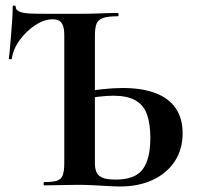

<svg xmlns="http://www.w3.org/2000/svg" viewBox="-20 -672 717 696"><path d="M416 4Q398 4 372.5 2.5Q347 1 319 -0.5Q291 -2 262 -2Q228 -2 197 -1Q166 0 140 0Q138 0 138 -6Q138 -12 140 -12Q171 -12 186.5 -17Q202 -22 207.5 -37Q213 -52 213 -81V-544Q213 -566 208.5 -578.5Q204 -591 195 -596.5Q186 -602 170 -602Q140 -602 108 -581Q76 -560 52 -527.5Q28 -495 23 -460Q23 -457 17.5 -457Q12 -457 12 -460Q14 -473 16 -497Q18 -521 20.5 -549.5Q23 -578 24.5 -604Q26 -630 26 -647Q26 -652 31.5 -652Q37 -652 37 -647Q37 -637 48 -631Q59 -625 87 -623Q110 -622 153 -622Q196 -622 264 -622Q310 -622 344.5 -623.5Q379 -625 407 -625Q410 -625 410 -619Q410 -613 407 -613Q372 -613 354 -607Q336 -601 330 -586Q324 -571 324 -542V-81Q324 -63 329 -49.5Q334 -36 350 -28.5Q366 -21 399 -21Q470 -21 497.5 -58.5Q525 -96 525 -172Q525 -224 512.5 -258Q500 -292 470.5 -308.5Q441 -325 391 -325Q367 -325 337.5 -321.5Q308 -318 277 -312L271 -335Q309 -344 350 -348.5Q391 -353 425 -353Q495 -353 543.5 -334.5Q592 -316 617 -279.5Q642 -243 642 -189Q642 -130 613 -86.5Q584 -43 533 -19.5Q482 4 416 4Z"/></svg>

Font: Cormorant Light
Style: Regular
Weight: 300
Designer: Christian Thalmann (Catharsis Fonts)
Foundry: Catharsis Fonts
Version: Version 4.000